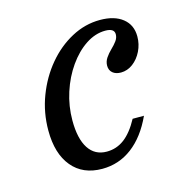

<svg xmlns="http://www.w3.org/2000/svg" viewBox="-74 -498 574 581"><g transform="rotate(-15 213.0 -207.5)"><path d="M178.2 11.3Q117.7 11.3 83.9 -29.4Q50 -70.2 50 -142.7Q50 -199.2 69.4 -250Q88.7 -300.8 121.8 -340.3Q154.8 -379.8 197.6 -402.8Q240.3 -425.8 287.1 -425.8Q332.3 -425.8 358.1 -405.2Q383.9 -384.7 383.9 -348.4Q383.9 -324.2 373.4 -302.8Q362.9 -281.5 345.6 -268.5Q328.2 -255.6 308.1 -255.6Q291.9 -255.6 282.3 -263.7Q272.6 -271.8 272.6 -286.3Q272.6 -299.2 280.2 -310.5Q287.9 -321.8 298 -331.5Q308.1 -341.1 315.3 -350.8Q322.6 -360.5 322.6 -371.8Q322.6 -390.3 294.4 -390.3Q262.9 -390.3 233.1 -370.6Q203.2 -350.8 179.4 -316.9Q155.6 -283.1 141.9 -240.7Q128.2 -198.4 128.2 -153.2Q128.2 -96 148 -65.7Q167.7 -35.5 204.8 -35.5Q235.5 -35.5 260.1 -54Q284.7 -72.6 305.6 -111.3H341.1Q313.7 -51.6 272.2 -20.2Q230.6 11.3 178.2 11.3Z"/></g></svg>

Font: Playfair 9pt
Style: Italic
Weight: 400
Italic angle: -15.6°
Designer: Claus Eggers Sørensen
Foundry: Claus Eggers Sørensen
Version: Version 2.001;gftools[0.9.30]